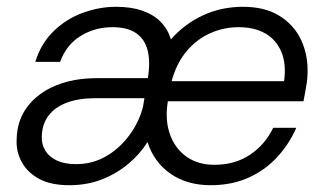

<svg xmlns="http://www.w3.org/2000/svg" viewBox="-20 -533 959 565"><path d="M184 12Q129 12 94.5 -7Q60 -26 43.5 -57Q27 -88 29 -123Q30 -179 61 -219.5Q92 -260 144.5 -281.5Q197 -303 265 -303H415Q423 -351 414.5 -384.5Q406 -418 380.5 -435.5Q355 -453 311 -453Q259 -453 217 -427Q175 -401 157 -351H84Q100 -404 137 -440.5Q174 -477 223 -495Q272 -513 321 -513Q366 -513 399 -501.5Q432 -490 453 -468.5Q474 -447 483 -417Q522 -462 576.5 -487.5Q631 -513 695 -513Q760 -513 803 -486Q846 -459 866.5 -414.5Q887 -370 885 -316Q885 -304 882.5 -287.5Q880 -271 877 -256Q874 -241 873 -235H474Q465 -182 479.5 -139.5Q494 -97 528 -72.5Q562 -48 611 -48Q671 -48 715.5 -77.5Q760 -107 784 -157H852Q831 -109 795.5 -70.5Q760 -32 711 -10Q662 12 600 12Q530 12 481.5 -22Q433 -56 414 -115Q393 -81 359 -52Q325 -23 281 -5.5Q237 12 184 12ZM204 -50Q252 -50 292 -73Q332 -96 361 -135.5Q390 -175 401 -220L405 -244H259Q212 -244 177 -231Q142 -218 123 -193Q104 -168 103 -132Q102 -108 113.5 -89.5Q125 -71 147.5 -60.5Q170 -50 204 -50ZM485 -294H816Q823 -346 807.5 -381.5Q792 -417 760 -435Q728 -453 682 -453Q638 -453 598 -435Q558 -417 528.5 -381.5Q499 -346 485 -294Z"/></svg>

Font: DM Sans 17pt Light
Style: Italic
Weight: 300
Italic angle: -10°
Version: Version 4.004;gftools[0.9.30]